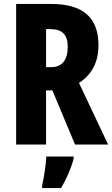

<svg xmlns="http://www.w3.org/2000/svg" viewBox="-20 -734 569 975"><path d="M239 -714H62V0H214V-275H246L361 0H529L381 -313C448 -356 480 -420 480 -505C480 -645 401 -714 239 -714ZM238 -586C296 -586 324 -557 324 -497C324 -428 295 -393 239 -393H214V-586ZM354 72V61H215C214 101 202 173 194 208V221H290C317 176 340 124 354 72Z"/></svg>

Font: Noto Sans Devanagari ExtraCondensed ExtraBold
Style: Regular
Weight: 800
Width: 2
Designer: Jelle Bosma - Monotype Design Team
Foundry: Monotype Imaging Inc.
Version: Version 2.004